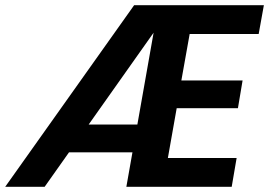

<svg xmlns="http://www.w3.org/2000/svg" viewBox="-42 -720 1037 740"><path d="M-22 0 475 -700H975L955 -589H689L657 -410H893L875 -303H639L605 -111H870L851 0H445L550 -594L130 0ZM145 -133 223 -240H554L535 -133Z"/></svg>

Font: DM Sans 10pt ExtraBold
Style: Italic
Weight: 800
Italic angle: -10°
Version: Version 4.004;gftools[0.9.30]